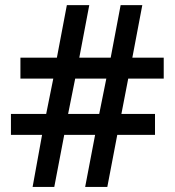

<svg xmlns="http://www.w3.org/2000/svg" viewBox="-20 -733 686 753"><path d="M482.9 -424.8 456.1 -286.1H587.9V-204.1H439.9L400.9 0H314L353 -204.1H231.9L192.9 0H107.9L145 -204.1H22.9V-286.1H161.1L189 -424.8H60.1V-506.8H203.1L242.2 -712.9H330.1L291 -506.8H414.1L453.1 -712.9H538.1L499 -506.8H622.1V-424.8ZM247.1 -286.1H369.1L397 -424.8H274.9Z"/></svg>

Font: f4411469720       
Style: Regular
Weight: 600
Foundry: Ascender Corporation
Version: Version 1.10